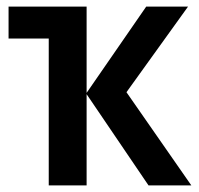

<svg xmlns="http://www.w3.org/2000/svg" viewBox="-20 -563 603 583"><path d="M128 0V-446H6V-543H243V-281L424 -543H551L364 -283L561 0H431L243 -277V0Z"/></svg>

Font: Noto Sans Mono SemiCondensed SemiBold
Style: Regular
Weight: 600
Width: 4
Designer: Monotype Design Team
Foundry: Monotype Imaging Inc.
Version: Version 2.014; ttfautohint (v1.8.4.7-5d5b)